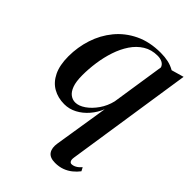

<svg xmlns="http://www.w3.org/2000/svg" viewBox="-223 -613 964 964"><g transform="rotate(45 259.0 -131.0)"><path d="M399.5 165.5Q397 182.5 401.5 190.2Q406 198 413.5 198Q426 198 439 190.8Q452 183.5 464.5 169L474.5 188Q461.5 205.5 443.2 220.2Q425 235 402 243.5Q379 252 351 252Q313.5 252 299.2 231Q285 210 291 174L337 -115Q323 -80 298.2 -51.2Q273.5 -22.5 242 -5.8Q210.5 11 175 11Q130.5 11 95.2 -9Q60 -29 40 -70.2Q20 -111.5 20 -174Q20 -239 39.8 -299.8Q59.5 -360.5 99.2 -409Q139 -457.5 198.2 -486Q257.5 -514.5 335.5 -514.5Q364.5 -514.5 389 -509.2Q413.5 -504 436 -491L502 -510ZM388 -463Q383 -478 368.8 -485.5Q354.5 -493 335 -493Q291.5 -493 258.5 -472.5Q225.5 -452 202.2 -417.2Q179 -382.5 164.5 -339Q150 -295.5 143.2 -248.2Q136.5 -201 136.5 -156.5Q136.5 -111 146.5 -84.2Q156.5 -57.5 172.8 -45.8Q189 -34 208 -34Q233 -34 261 -53.2Q289 -72.5 312 -105.5Q335 -138.5 344.5 -178.5Z"/></g></svg>

Font: Merriweather 144pt Medium
Style: Italic
Weight: 500
Italic angle: -7.8°
Version: Version 2.101